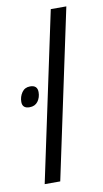

<svg xmlns="http://www.w3.org/2000/svg" viewBox="-106 -668 377 706"><g transform="rotate(-10 82.5 -315.0)"><path d="M2.4 0 136.2 -629.9H194.3L60.5 0ZM-2.9 -288.1Q-29.8 -288.1 -29.8 -312.5Q-29.8 -332 -19 -347.7Q-8.3 -363.3 11.7 -363.3Q39.1 -363.3 39.1 -337.4Q39.1 -317.4 28.3 -302.7Q17.6 -288.1 -2.9 -288.1Z"/></g></svg>

Font: Open Sans Condensed Light
Style: Italic
Weight: 300
Width: 3
Italic angle: -12°
Designer: Monotype Design Team
Foundry: Monotype Imaging Inc.
Version: Version 3.000; ttfautohint (v1.8.4)